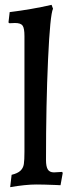

<svg xmlns="http://www.w3.org/2000/svg" viewBox="-20 -762 293 793"><path d="M28 -40Q53 -46 64.5 -57Q76 -68 78.5 -84.5Q81 -101 81 -135V-613Q81 -645 73.5 -656Q66 -667 42 -667Q28 -667 19 -666L15 -669L20 -712Q110 -723 193 -742L199 -726Q187 -702 178.5 -517Q170 -332 170 -101Q170 -74 177.5 -62Q185 -50 203 -50L237 -52L239 -47L230 3Q217 3 209 2Q159 0 130 0Q86 0 22 11Z"/></svg>

Font: Alegreya Medium
Style: Regular
Weight: 500
Designer: Juan Pablo del Peral
Foundry: Huerta Tipografica
Version: Version 2.007; ttfautohint (v1.6)